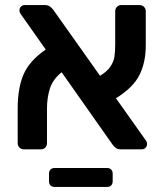

<svg xmlns="http://www.w3.org/2000/svg" viewBox="-20 -591 652 760"><path d="M562 -21C562 -27 560 -32.3 556 -37L439 -202C485 -230.7 516.2 -261.7 532.5 -295C548.8 -328.3 557 -367 557 -411V-546C557 -553.3 554.7 -559.3 550 -564C545.3 -568.7 539.3 -571 532 -571H460C453.3 -571 447.7 -568.7 443 -564C438.3 -559.3 436 -553.3 436 -546V-416C436 -396 435 -379.5 433 -366.5C431 -353.5 425.7 -340.5 417 -327.5C408.3 -314.5 394.7 -302.3 376 -291L191 -552C181.7 -564.7 171 -571 159 -571H78C72 -571 67 -569 63 -565C59 -561 57 -556 57 -550C57 -544.7 59 -539.3 63 -534L161 -395C117.7 -365 88.3 -332 73 -296C57.7 -260 50 -215.3 50 -162V-25C50 -17.7 52.3 -11.7 57 -7C61.7 -2.3 67.3 0 74 0H142C149.3 0 155.2 -2.3 159.5 -7C163.8 -11.7 166 -17.7 166 -25V-161C166 -189.7 169.8 -216.2 177.5 -240.5C185.2 -264.8 200.7 -286.3 224 -305L426 -18C430.7 -12 435.2 -7.5 439.5 -4.5C443.8 -1.5 450 0 458 0H542C547.3 0 552 -2 556 -6C560 -10 562 -15 562 -21ZM180 143C184 147 189.3 149 196 149H404C410.7 149 416 147 420 143C424 139 426 133.7 426 127V96C426 89.3 424 84 420 80C416 76 410.7 74 404 74H196C189.3 74 184 76 180 80C176 84 174 89.3 174 96V127C174 133.7 176 139 180 143Z"/></svg>

Font: Rubik
Style: Regular
Weight: 500
Designer: Hubert & Fischer
Foundry: Hubert & Fischer
Version: Version 1.100